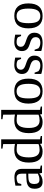

<svg xmlns="http://www.w3.org/2000/svg" viewBox="1239 -1973 744 3262"><g transform="rotate(-90 1611.0 -342.0)"><path d="M227.1 -469.2Q302.2 -469.2 337.6 -438.5Q373 -407.7 373 -344.2V-34.2L430.2 -22V0H304.2L294.9 -45.9Q239.3 9.8 152.8 9.8Q35.2 9.8 35.2 -127Q35.2 -172.9 53 -202.9Q70.8 -232.9 109.9 -248.8Q148.9 -264.6 223.1 -266.1L292 -268.1V-339.8Q292 -387.2 274.7 -409.7Q257.3 -432.1 221.2 -432.1Q172.4 -432.1 131.8 -409.2L115.2 -352.1H87.9V-452.1Q167 -469.2 227.1 -469.2ZM292 -233.9 228 -231.9Q162.6 -229.5 139.4 -206.5Q116.2 -183.6 116.2 -129.9Q116.2 -43.9 186 -43.9Q219.2 -43.9 243.4 -51.5Q267.6 -59.1 292 -70.8Z M796.9 -34.2Q741.7 9.8 668 9.8Q480 9.8 480 -225.1Q480 -345.7 533.2 -408.4Q586.4 -471.2 689.9 -471.2Q742.7 -471.2 796.9 -460Q793.9 -476.1 793.9 -541V-660.2L716.8 -671.9V-693.8H875V-34.2L931.6 -22V0H802.7ZM567.9 -225.1Q567.9 -132.3 599.1 -86.7Q630.4 -41 694.8 -41Q750 -41 793.9 -60.1V-422.9Q750.5 -431.2 694.8 -431.2Q567.9 -431.2 567.9 -225.1Z M1296.9 -34.2Q1241.7 9.8 1168 9.8Q980 9.8 980 -225.1Q980 -345.7 1033.2 -408.4Q1086.4 -471.2 1189.9 -471.2Q1242.7 -471.2 1296.9 -460Q1293.9 -476.1 1293.9 -541V-660.2L1216.8 -671.9V-693.8H1375V-34.2L1431.6 -22V0H1302.7ZM1067.9 -225.1Q1067.9 -132.3 1099.1 -86.7Q1130.4 -41 1194.8 -41Q1250 -41 1293.9 -60.1V-422.9Q1250.5 -431.2 1194.8 -431.2Q1067.9 -431.2 1067.9 -225.1Z M1905.8 -231.9Q1905.8 9.8 1690.9 9.8Q1587.4 9.8 1534.7 -52.2Q1481.9 -114.3 1481.9 -231.9Q1481.9 -348.1 1534.7 -409.7Q1587.4 -471.2 1694.8 -471.2Q1799.3 -471.2 1852.5 -410.9Q1905.8 -350.6 1905.8 -231.9ZM1817.9 -231.9Q1817.9 -337.4 1787.1 -384.8Q1756.3 -432.1 1690.9 -432.1Q1627 -432.1 1598.4 -386.7Q1569.8 -341.3 1569.8 -231.9Q1569.8 -121.1 1598.9 -75Q1627.9 -28.8 1690.9 -28.8Q1755.4 -28.8 1786.6 -76.7Q1817.9 -124.5 1817.9 -231.9Z M2296.9 -128.9Q2296.9 -60.5 2253.7 -25.4Q2210.4 9.8 2126 9.8Q2091.8 9.8 2050.5 2.7Q2009.3 -4.4 1985.8 -13.2V-126H2007.8L2031.7 -62Q2068.4 -28.8 2127 -28.8Q2221.7 -28.8 2221.7 -109.9Q2221.7 -169.4 2147 -194.8L2103.5 -209Q2054.2 -225.1 2031.7 -241.7Q2009.3 -258.3 1997.1 -282.5Q1984.9 -306.6 1984.9 -340.8Q1984.9 -401.4 2026.1 -436.3Q2067.4 -471.2 2137.7 -471.2Q2188 -471.2 2263.7 -456.1V-356H2240.7L2220.2 -409.2Q2194.3 -432.1 2138.7 -432.1Q2099.1 -432.1 2078.4 -412.6Q2057.6 -393.1 2057.6 -359.9Q2057.6 -332 2076.4 -313Q2095.2 -293.9 2133.3 -281.2Q2205.1 -256.8 2227.1 -245.6Q2249 -234.4 2264.4 -218Q2279.8 -201.7 2288.3 -180.7Q2296.9 -159.7 2296.9 -128.9Z M2686 -128.9Q2686 -60.5 2642.8 -25.4Q2599.6 9.8 2515.1 9.8Q2481 9.8 2439.7 2.7Q2398.4 -4.4 2375 -13.2V-126H2397L2420.9 -62Q2457.5 -28.8 2516.1 -28.8Q2610.8 -28.8 2610.8 -109.9Q2610.8 -169.4 2536.1 -194.8L2492.7 -209Q2443.4 -225.1 2420.9 -241.7Q2398.4 -258.3 2386.2 -282.5Q2374 -306.6 2374 -340.8Q2374 -401.4 2415.3 -436.3Q2456.5 -471.2 2526.9 -471.2Q2577.1 -471.2 2652.8 -456.1V-356H2629.9L2609.4 -409.2Q2583.5 -432.1 2527.8 -432.1Q2488.3 -432.1 2467.5 -412.6Q2446.8 -393.1 2446.8 -359.9Q2446.8 -332 2465.6 -313Q2484.4 -293.9 2522.5 -281.2Q2594.2 -256.8 2616.2 -245.6Q2638.2 -234.4 2653.6 -218Q2668.9 -201.7 2677.5 -180.7Q2686 -159.7 2686 -128.9Z M3184.1 -231.9Q3184.1 9.8 2969.2 9.8Q2865.7 9.8 2813 -52.2Q2760.3 -114.3 2760.3 -231.9Q2760.3 -348.1 2813 -409.7Q2865.7 -471.2 2973.1 -471.2Q3077.6 -471.2 3130.9 -410.9Q3184.1 -350.6 3184.1 -231.9ZM3096.2 -231.9Q3096.2 -337.4 3065.4 -384.8Q3034.7 -432.1 2969.2 -432.1Q2905.3 -432.1 2876.7 -386.7Q2848.1 -341.3 2848.1 -231.9Q2848.1 -121.1 2877.2 -75Q2906.2 -28.8 2969.2 -28.8Q3033.7 -28.8 3064.9 -76.7Q3096.2 -124.5 3096.2 -231.9Z"/></g></svg>

Font: Tinos
Style: Regular
Weight: 400
Designer: Steve Matteson
Foundry: Monotype Imaging Inc.
Version: Version 1.23